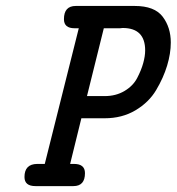

<svg xmlns="http://www.w3.org/2000/svg" viewBox="-20 -631 599 651"><path d="M63 -30.8Q63 -74.7 106 -75.2H131.8L247.1 -535.2H232.9Q196.8 -535.2 196.8 -565.9Q196.8 -610.8 236.8 -610.8H437Q503.9 -610.8 531.5 -574.5Q559.1 -538.1 559.1 -486.8Q559.1 -449.7 546.6 -408.4Q534.2 -367.2 509.5 -325.7Q484.9 -284.2 439.5 -257.1Q394 -230 335 -230H255.9L217.8 -75.2H231Q268.1 -75.2 268.1 -43.9Q268.1 0 229 0H100.1Q63 0 63 -30.8ZM274.9 -305.2H335Q373 -305.2 402.1 -322.5Q431.2 -339.8 445.1 -366.5Q459 -393.1 465.6 -417Q472.2 -440.9 472.2 -460Q472.2 -536.1 396 -536.1Q394 -536.1 391.1 -535.6Q388.2 -535.2 387.2 -535.2H332Z"/></svg>

Font: CMU Typewriter Text
Style: BoldItalic
Weight: 700
Italic angle: -14.04°
Version: Version 0.7.0